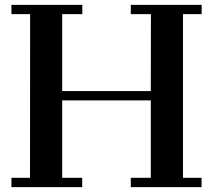

<svg xmlns="http://www.w3.org/2000/svg" viewBox="-20 -767 873 787"><path d="M26.9 -38.1H103L103.5 -709H26.9V-747.1H317.4V-709H234.9V-393.6H598.1L598.6 -709H516.1V-747.1H806.6V-709H730V-38.1H806.2V0H516.1V-38.1H598.1V-355.5H234.9V-38.1H316.9V0H26.9Z"/></svg>

Font: Cantata One
Style: Regular
Weight: 400
Designer: Joana Maria Correia da Silva
Foundry: Joana Maria Correia da Silva
Version: Version 1.002